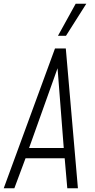

<svg xmlns="http://www.w3.org/2000/svg" viewBox="-27 -1010 507 1030"><path d="M-7 0 268 -750H326L391 0H334L320 -161H110L50 0ZM129 -216H315L280 -667H290ZM284 -818 379 -990H436L327 -818Z"/></svg>

Font: Mohave Light
Style: Italic
Weight: 300
Italic angle: -8°
Designer: Gumpita Rahayu
Foundry: Tokotype
Version: Version 2.003